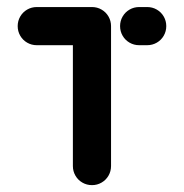

<svg xmlns="http://www.w3.org/2000/svg" viewBox="-20 -539 536 559"><path d="M303.3 -461.5V-55.6Q303.3 -40.4 295.9 -27.6Q288.5 -14.8 275.7 -7.4Q263 0 247.8 0Q232.6 0 219.8 -7.4Q207 -14.8 199.6 -27.6Q192.2 -40.4 192.2 -55.6V-461.5ZM31.5 -463Q31.5 -478.1 38.9 -490.9Q46.3 -503.7 59.1 -511.1Q71.9 -518.5 87 -518.5H247.8Q263 -518.5 275.7 -511.1Q288.5 -503.7 295.9 -490.9Q303.3 -478.1 303.3 -463Q303.3 -447.8 295.9 -435Q288.5 -422.2 275.7 -414.8Q263 -407.4 247.8 -407.4H87Q71.9 -407.4 59.1 -414.8Q46.3 -422.2 38.9 -435Q31.5 -447.8 31.5 -463ZM329.6 -463Q329.6 -478.1 337 -490.9Q344.4 -503.7 357.2 -511.1Q370 -518.5 385.2 -518.5H408.5Q423.7 -518.5 436.5 -511.1Q449.3 -503.7 456.7 -490.9Q464.1 -478.1 464.1 -463Q464.1 -447.8 456.7 -435Q449.3 -422.2 436.5 -414.8Q423.7 -407.4 408.5 -407.4H385.2Q370 -407.4 357.2 -414.8Q344.4 -422.2 337 -435Q329.6 -447.8 329.6 -463Z"/></svg>

Font: 26F Galaxy Sans Black
Style: Regular
Weight: 900
Designer: C₂₉H₂₅N₃O₅
Version: Version 1.100